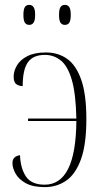

<svg xmlns="http://www.w3.org/2000/svg" viewBox="-20 -758 425 787"><path d="M246 -656Q234 -656 228 -665Q222 -674 222 -697Q222 -720 228 -729Q234 -738 246 -738Q258 -738 264 -729Q270 -720 270 -697Q270 -674 264 -665Q258 -656 246 -656ZM100 -656Q88 -656 82 -665Q76 -674 76 -697Q76 -720 82 -729Q88 -738 100 -738Q111 -738 117.5 -729Q124 -720 124 -697Q124 -674 117.5 -665Q111 -656 100 -656ZM164 9Q115 9 86 -7Q57 -23 44 -46Q31 -69 31 -90Q31 -117 62 -122Q64 -68 86.5 -34.5Q109 -1 163 -1Q291 -1 293 -262H95V-272H293Q291 -373 274.5 -430Q258 -487 229.5 -510Q201 -533 164 -533Q116 -533 94.5 -503Q73 -473 73 -405Q59 -405 47.5 -412.5Q36 -420 36 -444Q36 -467 49.5 -490Q63 -513 92.5 -528Q122 -543 168 -543Q218 -543 255 -517Q292 -491 313 -431Q334 -371 334 -270Q334 -165 311.5 -104Q289 -43 250.5 -17Q212 9 164 9Z"/></svg>

Font: Noto Serif Display Condensed ExtraLight
Style: Regular
Weight: 200
Width: 3
Designer: Monotype Design Team
Foundry: Monotype Imaging Inc.
Version: Version 2.009